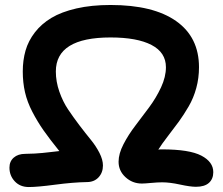

<svg xmlns="http://www.w3.org/2000/svg" viewBox="-20 -734 899 774"><path d="M96.2 20Q61 20 39.6 -2.9Q18.1 -25.9 18.1 -58.1Q18.1 -83.5 35.4 -98.6Q52.7 -113.8 82 -113.8Q100.1 -113.8 119.6 -115Q139.2 -116.2 151.4 -117.4Q163.6 -118.7 186.8 -121.3Q210 -124 219.2 -125Q180.2 -173.3 155.5 -208.5Q130.9 -243.7 110.4 -283.2Q89.8 -322.8 80.8 -362.1Q71.8 -401.4 71.8 -445.8Q71.8 -491.2 83 -530.3Q94.2 -569.3 120.6 -603.5Q147 -637.7 187.3 -661.9Q227.5 -686 288.1 -700Q348.6 -713.9 425.8 -713.9Q598.1 -713.9 690.2 -648.9Q782.2 -584 782.2 -462.9Q782.2 -418.9 771.2 -378.9Q760.3 -338.9 740.5 -304.9Q720.7 -271 701.2 -244.1Q681.6 -217.3 656.7 -185.1Q631.8 -152.8 618.2 -130.9Q623 -131.8 633.8 -131.8Q743.2 -131.8 791.5 -106.7Q839.8 -81.5 839.8 -40Q839.8 -12.7 822.3 3.2Q804.7 19 770 19Q747.1 19 705.8 10Q664.6 1 633.8 1Q615.7 1 589.6 3.4Q563.5 5.9 551.8 5.9Q513.7 5.9 485.8 -19.8Q458 -45.4 458 -82Q458 -114.3 477.8 -152.6Q497.6 -190.9 525.6 -227.5Q553.7 -264.2 581.5 -301.8Q609.4 -339.4 629.2 -381.8Q648.9 -424.3 648.9 -462.9Q648.9 -522.5 590.8 -552.7Q532.7 -583 425.8 -583Q205.1 -583 205.1 -445.8Q205.1 -405.3 219.2 -364.7Q233.4 -324.2 254.4 -293Q275.4 -261.7 300 -229.2Q324.7 -196.8 345.7 -171.1Q366.7 -145.5 380.9 -117.7Q395 -89.8 395 -66.9Q395 -38.1 377.2 -19Q359.4 0 330.1 0Q273.9 1 202.4 10.5Q130.9 20 96.2 20Z"/></svg>

Font: Shantell Sans Irregular
Style: Regular
Weight: 600
Designer: Stephen Nixon, Anya Danilova, Shantell Martin
Foundry: Arrow Type
Version: Version 1.006;[9816181b4]